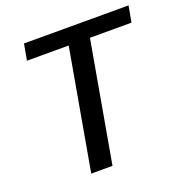

<svg xmlns="http://www.w3.org/2000/svg" viewBox="-126 -813 885 925"><g transform="rotate(-20 316.0 -350.0)"><path d="M295 -617H81L96 -700H632L617 -617H404L295 0H186Z"/></g></svg>

Font: Sarabun Medium
Style: Italic
Weight: 500
Italic angle: -10°
Designer: Suppakit Chalermlarp | Katatrad Co.,Ltd.
Foundry: Cadson Demak Co.,Ltd.
Version: Version 1.000; ttfautohint (v1.6)